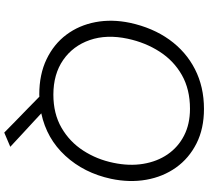

<svg xmlns="http://www.w3.org/2000/svg" viewBox="-57 -709 932 858"><g transform="rotate(90 409.0 -280.0)"><path d="M402.5 10.5Q312.5 10.5 244.8 -22Q177 -54.5 135 -110.8Q93 -167 79 -240.2Q65 -313.5 82 -395Q104 -496.5 157.2 -570.8Q210.5 -645 289.2 -685.2Q368 -725.5 466.5 -725.5Q555 -725.5 621.2 -692Q687.5 -658.5 728.8 -600.5Q770 -542.5 783.2 -467.8Q796.5 -393 779 -310Q753 -189.5 676.2 -106Q599.5 -22.5 486.5 1.5L522.5 35Q549.5 59.5 576.5 84.8Q603.5 110 636 140L572.5 167Q546.5 141.5 519.8 115.2Q493 89 466.5 63.5L412 10Q407 10.5 402.5 10.5ZM403 -52.5Q488 -52.5 550.8 -88.8Q613.5 -125 653 -186Q692.5 -247 707.5 -320.5Q722.5 -391.5 712.2 -453.8Q702 -516 669.8 -563Q637.5 -610 586 -636.5Q534.5 -663 466 -663Q379.5 -663 315.5 -626.8Q251.5 -590.5 210.8 -527.2Q170 -464 153 -384.5Q133 -290.5 159 -215.2Q185 -140 248.2 -96.2Q311.5 -52.5 403 -52.5Z"/></g></svg>

Font: Commissioner Light
Style: Italic
Weight: 300
Italic angle: -12°
Designer: Kostas Bartsokas
Foundry: Kostas Bartsokas
Version: Version 1.000; ttfautohint (v1.8.3)